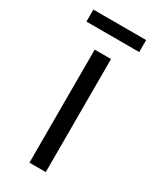

<svg xmlns="http://www.w3.org/2000/svg" viewBox="-166 -682 603 734"><g transform="rotate(30 135.0 -314.5)"><path d="M99 0V-499H171V0ZM18 -576V-629H251V-576Z"/></g></svg>

Font: Maven Pro VF Beta
Style: Regular
Weight: 400
Designer: Joe Prince
Foundry: Joe Prince
Version: Version 2.002